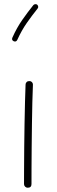

<svg xmlns="http://www.w3.org/2000/svg" viewBox="-20 -879 272 917"><path d="M120.6 -491.7Q127.9 -491.7 132.8 -486.3Q137.7 -481 137.2 -473.1Q135.7 -439 134.5 -390.6Q133.3 -342.3 132.6 -287.4Q131.8 -232.4 131.3 -178Q130.9 -123.5 130.6 -77.1Q130.4 -30.8 130.4 0Q130.4 17.6 112.3 17.6Q105 17.6 99.9 12.5Q94.7 7.3 94.7 0Q94.7 -30.8 95 -77.1Q95.2 -123.5 95.7 -178Q96.2 -232.4 97.2 -287.6Q98.1 -342.8 99.4 -391.6Q100.6 -440.4 102.1 -475.1Q102.1 -482.4 107.4 -487.3Q112.8 -492.2 120.6 -491.7ZM157.7 -856.4Q161.6 -853 162.4 -847.7Q163.1 -842.3 159.7 -838.4Q132.3 -804.2 107.9 -769.3Q83.5 -734.4 62.5 -688.5Q57.1 -677.2 45.4 -682.1Q34.2 -687.5 39.1 -699.2Q60.5 -747.1 86.2 -783.7Q111.8 -820.3 139.2 -854.5Q142.6 -858.4 148.2 -859.1Q153.8 -859.9 157.7 -856.4Z"/></svg>

Font: Mikhak ExtraLight
Style: Regular
Weight: 200
Designer: Amin Abedi
Version: Version 3.3